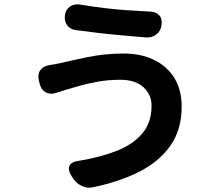

<svg xmlns="http://www.w3.org/2000/svg" viewBox="-20 -818 1040 893"><path d="M685 -327Q685 -377 647.5 -412Q610 -447 539 -447Q484 -447 434 -438Q384 -429 344.5 -417.5Q305 -406 279 -398Q267 -394 257.5 -391Q248 -388 244 -387Q216 -377 194.5 -387.5Q173 -398 165 -426L161 -443Q154 -472 167 -491Q180 -510 209 -515Q215 -516 229.5 -518.5Q244 -521 254 -523Q309 -536 388.5 -552.5Q468 -569 556 -569Q635 -569 695.5 -540Q756 -511 790.5 -456Q825 -401 825 -322Q825 -215 772.5 -140.5Q720 -66 627 -19Q534 28 412 53Q384 59 357.5 45.5Q331 32 317 7L309 -5Q295 -31 304 -48Q313 -65 341 -69Q446 -86 523 -116.5Q600 -147 642.5 -198Q685 -249 685 -327ZM282 -748Q286 -774 305.5 -787.5Q325 -801 351 -797Q412 -787 465 -780.5Q518 -774 570 -770.5Q622 -767 679 -764Q707 -763 721.5 -746Q736 -729 731 -700Q727 -673 707 -657.5Q687 -642 659 -644Q599 -649 547.5 -653.5Q496 -658 444 -664Q392 -670 332 -678Q306 -682 292 -701Q278 -720 282 -748Z"/></svg>

Font: Chiron GoRound TC
Style: Bold
Weight: 700
Designer: Ryoko NISHIZUKA 西塚涼子 (kana, bopomofo & ideographs); Paul D. Hunt (Latin, Greek & Cyrillic); Sandoll Communications 산돌커뮤니
Foundry: Adobe
Version: Version 1.000;hotconv 1.1.1;makeotfexe 2.6.0